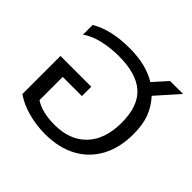

<svg xmlns="http://www.w3.org/2000/svg" viewBox="-149 -730 899 899"><g transform="rotate(45 301.0 -280.0)"><path d="M50 -43V-295H254V-233H127V-79Q176 -47 258 -47Q360 -47 417 -107Q474 -167 474 -277Q474 -386 417.5 -437Q361 -488 244 -488Q190 -488 139.5 -476.5Q89 -465 54 -440V-504Q130 -550 253 -550Q364 -550 434 -506L496 -575H582L484 -465Q518 -428 534.5 -384Q551 -340 551 -277Q551 -189 516 -123Q481 -57 415 -21Q349 15 258 15Q199 15 144 0Q89 -15 50 -43Z"/></g></svg>

Font: Prompt Light
Style: Regular
Weight: 300
Designer: Katatrad Team
Foundry: CadsonDemak
Version: Version 1.001